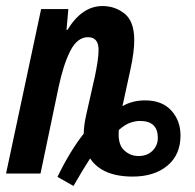

<svg xmlns="http://www.w3.org/2000/svg" viewBox="-27 -574 645 635"><path d="M366 -144Q386 -162 403.5 -168Q421 -174 436 -174Q495 -174 495 -118Q495 -93 477.5 -75.5Q460 -58 431 -58Q403 -58 382.5 -78Q362 -98 366 -144ZM271 -50Q311 10 412 10Q483 10 526.5 -26Q570 -62 570 -126Q570 -175 539.5 -208.5Q509 -242 453 -242Q411 -242 378 -223L405 -347Q417 -403 417 -441Q417 -503 385.5 -528.5Q354 -554 312 -554Q244 -554 196 -475H193L199 -544H109L-7 0H107L167 -287Q183 -362 206 -406.5Q229 -451 264 -451Q299 -451 299 -409Q299 -392 295.5 -369Q292 -346 287 -322L259 -198Q250 -159 250 -132Q206 -77 163 11L216 41Q231 15 244.5 -7.5Q258 -30 271 -50Z"/></svg>

Font: Noto Sans Display Condensed
Style: Bold Italic
Weight: 700
Width: 3
Designer: Monotype Design team
Foundry: Monotype Imaging Inc.
Version: 1.000